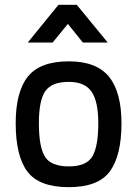

<svg xmlns="http://www.w3.org/2000/svg" viewBox="-20 -764 568 795"><path d="M265 -510Q380 -510 431.5 -446Q483 -382 483 -254Q483 -120 435 -54.5Q387 11 265 11Q142 11 93.5 -53.5Q45 -118 45 -254Q45 -384 95.5 -447Q146 -510 265 -510ZM265 -75Q338 -75 362.5 -116.5Q387 -158 387 -254Q387 -344 359 -384.5Q331 -425 265 -425Q194 -425 167.5 -386.5Q141 -348 141 -254Q141 -156 166 -115.5Q191 -75 265 -75ZM95 -588 222 -744H298L426 -588H323L261 -665L198 -588Z"/></svg>

Font: TypoPRO Titillium Text
Style: 600 wt
Weight: 600
Designer: Accademia di Belle Arti di Urbino and others
Foundry: Accademia di Belle Arti di Urbino and others.
Version: Version 25.000